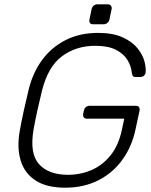

<svg xmlns="http://www.w3.org/2000/svg" viewBox="-20 -863 704 893"><path d="M283 10Q197 10 145.5 -23.5Q94 -57 76 -117Q58 -177 72 -255Q80 -300 91 -350Q102 -400 113 -445Q132 -524 175.5 -583.5Q219 -643 285 -676.5Q351 -710 436 -710Q505 -710 550 -689.5Q595 -669 619.5 -638.5Q644 -608 652 -577Q660 -546 657 -525Q656 -516 649 -510.5Q642 -505 632 -505H610Q601 -505 598 -509.5Q595 -514 593 -525Q590 -556 572.5 -584.5Q555 -613 519 -631.5Q483 -650 423 -650Q334 -650 268.5 -601.5Q203 -553 175 -440Q164 -395 154 -350Q144 -305 136 -260Q117 -148 162 -99Q207 -50 296 -50Q355 -50 406.5 -72.5Q458 -95 495 -141.5Q532 -188 547 -260L558 -311H384Q374 -311 369.5 -317.5Q365 -324 367 -334L370 -348Q372 -359 379.5 -365Q387 -371 397 -371H611Q622 -371 626.5 -365Q631 -359 629 -348L610 -260Q593 -180 548.5 -119Q504 -58 436.5 -24Q369 10 283 10ZM413 -750Q403 -750 398.5 -756Q394 -762 396 -772L406 -820Q408 -830 415.5 -836.5Q423 -843 433 -843H481Q491 -843 496 -836.5Q501 -830 499 -820L489 -772Q487 -762 479 -756Q471 -750 461 -750Z"/></svg>

Font: Rubik Light
Style: Italic
Weight: 300
Italic angle: -12°
Designer: Hubert and Fischer
Foundry: Hubert and Fischer
Version: Version 2.300;gftools[0.9.30]